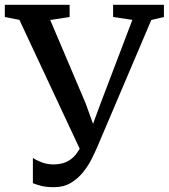

<svg xmlns="http://www.w3.org/2000/svg" viewBox="-34 -763 700 797"><path d="M190.5 14Q159 14 138.8 9Q118.5 4 102.5 -2.5V-107.5Q116 -98 139 -89.2Q162 -80.5 187.5 -80.5Q219 -80.5 241.5 -90.8Q264 -101 280.8 -122Q297.5 -143 310.5 -174.5L309.5 -118.5L46.5 -680.5L-14 -692.5V-743H255V-692.5L174.5 -680L321.5 -334L370 -199.5H334L384 -335L515.5 -680.5L435.5 -692.5V-743H646.5V-692.5L594 -680L370.5 -154.5Q361 -132 346.5 -103.2Q332 -74.5 310.8 -48Q289.5 -21.5 260 -3.8Q230.5 14 190.5 14Z"/></svg>

Font: Merriweather 24pt Medium
Style: Regular
Weight: 500
Designer: Eben Sorkin
Foundry: Eben Sorkin
Version: Version 2.100